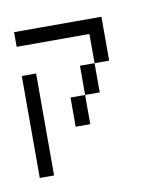

<svg xmlns="http://www.w3.org/2000/svg" viewBox="-43 -280 256 316"><g transform="rotate(-10 85.0 -122.0)"><path d="M72.8 -72.8V-121.6H97.2V-72.8ZM0 0V-170.4H23.9V0ZM97.2 -121.6V-170.4H121.6V-121.6ZM121.6 -170.4V-219.2H0V-243.7H146V-170.4Z"/></g></svg>

Font: FS Mondwest Regular
Style: Regular
Weight: 400
Designer: NZWStudios2024
Foundry: https://fontstruct.com
Version: Version 1.0